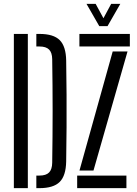

<svg xmlns="http://www.w3.org/2000/svg" viewBox="-20 -976 711 996"><path d="M51.9 0V-800H124.4V0ZM168.5 0V-65.2H184.6Q218.9 -65.2 234.6 -81.3Q250.3 -97.4 250.8 -131.6Q251.9 -199 252.4 -266.1Q253 -333.2 253 -400.3Q253 -467.4 252.4 -534.6Q251.9 -601.7 250.8 -669Q250.3 -703.1 234.6 -718.9Q218.9 -734.8 185.4 -734.8H168.5V-800H185.4Q257.7 -800 289.9 -767.8Q322.1 -735.5 323.3 -661.8Q324.8 -568.4 325.3 -484.2Q325.8 -400.1 325.3 -316.1Q324.8 -232.2 323.3 -138.8Q322.1 -64.6 289.7 -32.3Q257.3 0 184.6 0ZM380.3 0V-65.2H635.8V0ZM391.9 -734.8V-800H653.6V-734.8ZM392.3 -91.5 564.6 -708.9H641.5L465 -91.5ZM494.9 -840.6 428.8 -955.8H476.3L516.6 -881.4L556.6 -955.8H604L537.9 -840.6Z"/></svg>

Font: Big Shoulders Stencil Thin
Style: Regular
Weight: 100
Designer: Patric King
Foundry: XO Type Co
Version: Version 2.001